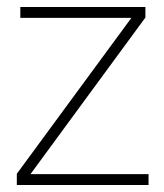

<svg xmlns="http://www.w3.org/2000/svg" viewBox="-20 -528 468 548"><path d="M404 0V-31H67L395 -478V-508H38V-477H355L28 -32V0Z"/></svg>

Font: IBM Plex Arabic ExtraLight
Style: Regular
Weight: 200
Designer: Mike Abbink, Paul van der Laan, Pieter van Rosmalen, Wael Morcos, Khajak Apelian
Foundry: Bold Monday
Version: Version 1.0